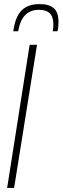

<svg xmlns="http://www.w3.org/2000/svg" viewBox="-20 -919 306 939"><path d="M15 0 125 -700H161L49 0ZM174 -899Q220 -899 243 -879Q266 -859 266 -811Q266 -785 261 -766H238Q241 -781 241 -802Q240 -839 222.5 -855Q205 -871 170 -871Q86 -871 69 -766H45Q55 -839 86.5 -869Q118 -899 174 -899Z"/></svg>

Font: Georama SemiCondensed ExtraLight
Style: Italic
Weight: 200
Width: 4
Italic angle: -9°
Designer: Jean-Baptiste Levee
Foundry: Production Type
Version: Version 1.000